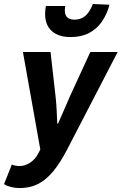

<svg xmlns="http://www.w3.org/2000/svg" viewBox="-55 -760 616 974"><path d="M45.7 194Q21.7 194 0.7 188.7Q-20.3 183.4 -34.6 174.1L5.1 74.6Q21.7 82.3 44.4 82.3Q71.3 82.3 97.4 65.5Q123.6 48.8 139.9 16.9L149.5 -1.5L61.3 -496.1H201.4L226.6 -273.1Q230.2 -242.4 232.3 -203.9Q234.4 -165.3 235.5 -133.1H239.5Q254.2 -165.6 270.4 -203.6Q286.6 -241.6 300.6 -273.1L403.1 -496.1H541.8L286.3 -2.9Q250 67.5 213.6 110.7Q177.2 154 136.6 174Q96.1 194 45.7 194ZM303.4 -572Q242 -572 207.9 -602.4Q173.8 -632.9 173.8 -689.8Q173.8 -699.1 174.9 -709.3Q176 -719.5 177.8 -729.7H275.9Q274.9 -722.1 274.4 -716.9Q273.9 -711.6 273.9 -706.6Q273.9 -683.6 286.3 -671.9Q298.7 -660.3 321.9 -660.3Q344.3 -660.3 361.9 -669Q379.5 -677.8 392.6 -695.6Q405.8 -713.3 415.8 -739.7L500.6 -736Q487.3 -686.9 461.7 -650Q436.2 -613.2 397 -592.6Q357.9 -572 303.4 -572Z"/></svg>

Font: Source Sans 3
Style: Italic
Weight: 200
Italic angle: -11°
Designer: Paul D. Hunt
Foundry: Adobe
Version: Version 3.046;hotconv 1.0.118;makeotfexe 2.5.65603